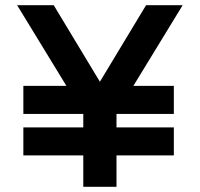

<svg xmlns="http://www.w3.org/2000/svg" viewBox="-20 -720 770 740"><path d="M46 -700 236 -389H70V-281H301V-229H70V-121H301V0H429V-121H650V-229H429V-281H650V-389H494L684 -700H543L365 -405L187 -700Z"/></svg>

Font: KT Kiyosuna Sans Bold
Style: Regular
Weight: 700
Designer: [Zen Kaku Gothic] Yoshimichi Ohira
Version: Version 1.010;Glyphs 3.1.2 (3151)